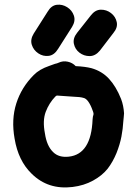

<svg xmlns="http://www.w3.org/2000/svg" viewBox="-20 -812 602 842"><path d="M298 8Q348 2 388 -20Q428 -42 452 -72Q475 -102 491 -141Q506 -179 512.5 -213Q519 -247 521 -282Q521 -285 522.5 -297Q524 -309 524 -315Q522 -349 511 -378Q489 -433 458 -466.5Q427 -500 381 -513Q354 -520 312 -522Q298 -537 277 -541.5Q256 -546 237 -537Q231 -534 221 -532L196 -523Q152 -508 128 -483Q74 -429 51.5 -358.5Q29 -288 44 -204Q60 -107 119 -50Q191 21 298 8ZM282 -125Q238 -120 213 -145Q185 -172 177 -227Q166 -283 180.5 -321.5Q195 -360 223 -389Q225 -390 229 -393Q249 -391 301 -388Q332 -387 345 -383Q357 -381 367.5 -366Q378 -351 386 -328Q392 -314 389.5 -308Q387 -302 386 -288Q380 -136 282 -125ZM235 -598 296 -694Q312 -720 304 -743.5Q296 -767 274.5 -780.5Q253 -794 229 -791Q205 -788 189 -761L128 -665Q112 -639 119.5 -615.5Q127 -592 148 -578Q169 -564 193.5 -567Q218 -570 235 -598ZM418 -590 477 -667Q497 -691 492 -715Q487 -739 467 -754.5Q447 -770 422 -769.5Q397 -769 378 -744L318 -668Q299 -644 304 -620Q309 -596 328.5 -581Q348 -566 373 -566Q398 -566 418 -590Z"/></svg>

Font: Balsamiq Sans
Style: Bold
Weight: 700
Designer: Michael Angeles
Foundry: Balsamiq SRL
Version: Version 1.020; ttfautohint (v1.8.4.7-5d5b);gftools[0.9.26]